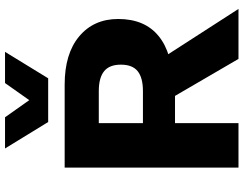

<svg xmlns="http://www.w3.org/2000/svg" viewBox="-118 -808 926 729"><g transform="rotate(-90 344.5 -443.0)"><path d="M388 -660Q505.8 -660 571.6 -604.7Q637.4 -549.4 637.4 -456.8Q637.4 -355.8 572.3 -303Q507.2 -250.2 389.4 -250.2L372.8 -241H242V0H73.2V-660ZM363.6 -362.8Q414.2 -362.8 439.1 -382.7Q464 -402.6 464 -446.6Q464 -490 439.1 -510.2Q414.2 -530.4 363.6 -530.4H242V-362.8ZM464.8 -327 675.6 0H485.8L317.4 -289ZM512.6 -886.4 412.2 -722.6H246.2L145.8 -886.4H264.2L329.2 -794.4L394.2 -886.4Z"/></g></svg>

Font: Work Sans
Style: Regular
Weight: 400
Designer: Wei Huang
Foundry: Wei Huang
Version: Version 2.006; ttfautohint (v1.8.1.43-b0c9)